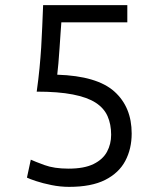

<svg xmlns="http://www.w3.org/2000/svg" viewBox="-20 -713 600 748"><path d="M249 15Q215 15 180.5 8Q146 1 120.5 -7.5Q95 -16 85 -21L100 -91Q115 -84 153 -70Q191 -56 247 -56Q308 -56 344.5 -74Q381 -92 397 -122Q413 -152 413 -188Q413 -229 399 -260.5Q385 -292 352.5 -313Q320 -334 263.5 -345Q207 -356 123 -356Q130 -406 134 -448Q138 -490 140.5 -529Q143 -568 144.5 -608Q146 -648 148 -693H476V-626H219Q218 -612 216 -584.5Q214 -557 212 -525.5Q210 -494 207.5 -466Q205 -438 203 -422Q358 -417 425.5 -356.5Q493 -296 493 -193Q493 -133 468 -86Q443 -39 389.5 -12Q336 15 249 15Z"/></svg>

Font: Ubuntu Sans Mono
Style: Regular
Weight: 400
Monospace: yes
Designer: Dalton Maag Ltd
Foundry: Dalton Maag Ltd
Version: Version 1.006